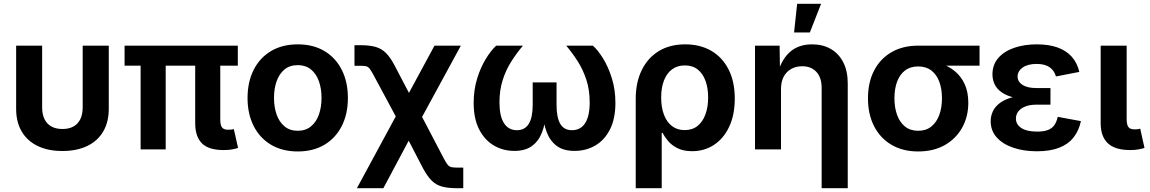

<svg xmlns="http://www.w3.org/2000/svg" viewBox="-20 -786 6048 1010"><path d="M308.1 8.3Q232.4 8.3 178 -18.1Q123.5 -44.4 94.2 -94.2Q64.9 -144 64.9 -213.4V-545.9H201.7V-221.7Q201.7 -184.6 214.1 -159.2Q226.6 -133.8 250.5 -120.6Q274.4 -107.4 308.6 -107.4Q342.8 -107.4 366.5 -120.6Q390.1 -133.8 402.6 -159.2Q415 -184.6 415 -221.7V-545.9H552.2V-213.4Q552.2 -144 522.9 -94.2Q493.7 -44.4 439 -18.1Q384.3 8.3 308.1 8.3Z M1157.2 3.4Q1077.1 3.4 1042 -32.2Q1006.8 -67.9 1006.8 -138.2V-514.6H1138.7V-156.7Q1138.7 -128.4 1147.7 -116Q1156.7 -103.5 1179.7 -103.5Q1191.9 -103.5 1198.5 -104.5Q1205.1 -105.5 1210 -106.9L1232.4 -7.8Q1221.2 -3.9 1201.7 -0.2Q1182.1 3.4 1157.2 3.4ZM719.7 0V-514.6H851.6V0ZM635.3 -440.4V-545.9H1231V-440.4Z M1546.4 10.7Q1465.3 10.7 1406 -24.4Q1346.7 -59.6 1314.5 -123Q1282.2 -186.5 1282.2 -270.5Q1282.2 -355 1314.5 -418.7Q1346.7 -482.4 1406 -517.6Q1465.3 -552.7 1546.4 -552.7Q1627.4 -552.7 1686.5 -517.6Q1745.6 -482.4 1777.8 -418.7Q1810.1 -355 1810.1 -270.5Q1810.1 -186.5 1777.8 -123Q1745.6 -59.6 1686.5 -24.4Q1627.4 10.7 1546.4 10.7ZM1546.4 -98.1Q1587.9 -98.1 1615.7 -121.1Q1643.6 -144 1657.5 -183.1Q1671.4 -222.2 1671.4 -271Q1671.4 -319.8 1657.5 -358.9Q1643.6 -397.9 1615.7 -420.7Q1587.9 -443.4 1546.4 -443.4Q1504.4 -443.4 1476.8 -420.7Q1449.2 -397.9 1435.3 -359.1Q1421.4 -320.3 1421.4 -271Q1421.4 -222.2 1435.3 -183.1Q1449.2 -144 1476.8 -121.1Q1504.4 -98.1 1546.4 -98.1Z M1857.4 204.1 2105 -253.4H2157.2L2314.9 48.3Q2326.7 70.3 2335 80.6Q2343.3 90.8 2354.7 93.3Q2366.2 95.7 2386.7 95.7H2417V204.1H2386.7Q2337.9 204.1 2305.9 195.6Q2273.9 187 2251 164.3Q2228 141.6 2205.1 99.1L2129.9 -45.9L1996.6 204.1ZM2099.6 -103.5 1946.3 -388.7Q1933.1 -413.6 1925 -424.1Q1917 -434.6 1906.5 -437.3Q1896 -439.9 1875 -439.9H1844.7V-548.3H1875Q1923.8 -548.3 1955.6 -539.3Q1987.3 -530.3 2010.7 -506.8Q2034.2 -483.4 2056.6 -439.9L2131.3 -297.4L2265.6 -545.9H2404.3L2163.6 -103.5Z M2686 7.8Q2626 7.8 2577.4 -21Q2528.8 -49.8 2500.2 -106Q2471.7 -162.1 2471.7 -244.6Q2471.7 -313.5 2490 -372.8Q2508.3 -432.1 2535.9 -476.8Q2563.5 -521.5 2590.3 -545.9H2731Q2697.3 -506.3 2669.2 -461.9Q2641.1 -417.5 2624.3 -364.7Q2607.4 -312 2607.4 -247.1Q2607.4 -175.3 2631.1 -138.2Q2654.8 -101.1 2699.2 -101.1Q2740.7 -101.1 2761.5 -134.5Q2782.2 -168 2782.2 -233.9V-352.5H2907.7V-233.9Q2907.7 -168 2927.2 -134.5Q2946.8 -101.1 2988.8 -101.1Q3034.2 -101.1 3058.1 -138.2Q3082 -175.3 3082 -247.1Q3082 -313 3064.5 -366.5Q3046.9 -419.9 3018.8 -463.9Q2990.7 -507.8 2958.5 -545.9H3098.6Q3125.5 -522.5 3152.8 -478Q3180.2 -433.6 3198.7 -374Q3217.3 -314.5 3217.3 -244.6Q3217.3 -162.1 3189 -105.7Q3160.6 -49.3 3111.8 -20.8Q3063 7.8 3002.4 7.8Q2944.3 7.8 2909.2 -18.1Q2874 -43.9 2856.4 -89.6Q2838.9 -135.3 2834 -195.3H2853.5Q2848.6 -134.3 2830.8 -88.6Q2813 -43 2777.8 -17.6Q2742.7 7.8 2686 7.8Z M3324.2 204.1V-266.1Q3324.2 -352.1 3355.5 -416.5Q3386.7 -481 3444.8 -516.8Q3502.9 -552.7 3584.5 -552.7Q3663.1 -552.7 3721.4 -518.8Q3779.8 -484.9 3812.5 -420.9Q3845.2 -356.9 3845.2 -267.6Q3845.2 -181.6 3815.9 -119.4Q3786.6 -57.1 3735.8 -23.9Q3685.1 9.3 3621.1 9.3Q3575.7 9.3 3544.7 -6.1Q3513.7 -21.5 3494.9 -43.7Q3476.1 -65.9 3465.8 -86.9H3460.9V204.1ZM3581.5 -101.6Q3622.1 -101.6 3649.4 -123.5Q3676.8 -145.5 3690.9 -184.3Q3705.1 -223.1 3705.1 -272.9Q3705.1 -322.3 3691.4 -360.4Q3677.7 -398.4 3650.6 -420.2Q3623.5 -441.9 3582.5 -441.9Q3543 -441.9 3515.1 -421.1Q3487.3 -400.4 3472.7 -362.5Q3458 -324.7 3458 -272.9Q3458 -222.2 3472.4 -183.3Q3486.8 -144.5 3514.6 -123Q3542.5 -101.6 3581.5 -101.6Z M4088.4 -317.9V0H3951.7V-545.9H4081.1L4083 -410.2H4073.7Q4095.7 -480 4139.9 -516.4Q4184.1 -552.7 4252 -552.7Q4308.6 -552.7 4350.6 -528.3Q4392.6 -503.9 4416 -458Q4439.5 -412.1 4439.5 -347.2V204.1H4302.2V-324.7Q4302.2 -377.4 4274.9 -407.5Q4247.6 -437.5 4199.7 -437.5Q4167.5 -437.5 4142.1 -423.3Q4116.7 -409.2 4102.5 -382.6Q4088.4 -356 4088.4 -317.9ZM4157.2 -615.2 4173.3 -766.1H4299.3L4240.2 -615.2Z M4810.1 10.7Q4729 10.7 4669.7 -24.2Q4610.4 -59.1 4578.1 -122.1Q4545.9 -185.1 4545.9 -269Q4545.9 -352.5 4578.1 -414.8Q4610.4 -477.1 4669.7 -511.5Q4729 -545.9 4810.1 -545.9H5132.8V-440.4H4894.5L4810.1 -436.5Q4768.1 -436.5 4740.5 -415Q4712.9 -393.6 4699 -356Q4685.1 -318.4 4685.1 -269Q4685.1 -220.2 4699 -181.6Q4712.9 -143.1 4740.5 -120.6Q4768.1 -98.1 4810.1 -98.1Q4851.6 -98.1 4879.4 -120.6Q4907.2 -143.1 4921.1 -181.6Q4935.1 -220.2 4935.1 -269Q4935.1 -318.4 4921.1 -356Q4907.2 -393.6 4879.4 -415Q4851.6 -436.5 4810.1 -436.5V-469.7Q4868.7 -469.7 4917.2 -455.6Q4965.8 -441.4 5000.7 -413.3Q5035.6 -385.3 5054.7 -343.3Q5073.7 -301.3 5073.7 -245.6Q5073.7 -172.9 5041.5 -114.7Q5009.3 -56.6 4950.2 -22.9Q4891.1 10.7 4810.1 10.7Z M5434.6 9.8Q5365.2 9.8 5310.1 -9Q5254.9 -27.8 5223.1 -63.2Q5191.4 -98.6 5191.4 -148.4Q5191.4 -175.8 5202.9 -200.4Q5214.4 -225.1 5239.7 -244.1Q5265.1 -263.2 5305.7 -274.4Q5346.2 -285.6 5403.8 -285.6H5505.9V-235.4H5431.6Q5397.5 -235.4 5373.5 -225.8Q5349.6 -216.3 5336.9 -200Q5324.2 -183.6 5324.2 -162.1Q5324.2 -131.3 5352.8 -112.5Q5381.3 -93.8 5436 -93.8Q5471.2 -93.8 5492.9 -102.3Q5514.6 -110.8 5526.6 -128.2Q5538.6 -145.5 5543.9 -171.4L5666 -148.9Q5655.3 -98.1 5627 -62.5Q5598.6 -26.9 5551 -8.5Q5503.4 9.8 5434.6 9.8ZM5403.8 -264.2Q5349.1 -264.2 5310.5 -273.9Q5272 -283.7 5247.6 -301.5Q5223.1 -319.3 5211.9 -343.3Q5200.7 -367.2 5200.7 -394.5Q5200.7 -445.3 5231 -480.5Q5261.2 -515.6 5314.2 -534.2Q5367.2 -552.7 5433.6 -552.7Q5497.1 -552.7 5543 -536.4Q5588.9 -520 5617.7 -487.8Q5646.5 -455.6 5657.7 -407.7L5534.7 -383.8Q5526.4 -414.6 5501.7 -432.1Q5477.1 -449.7 5433.1 -449.7Q5386.2 -449.7 5359.6 -430.7Q5333 -411.6 5333 -383.3Q5333 -356.4 5358.6 -339.6Q5384.3 -322.8 5431.6 -322.8H5505.9V-264.2Z M5925.8 3.4Q5845.7 3.4 5807.9 -32.2Q5770 -67.9 5770 -138.2V-545.9H5906.7V-158.7Q5906.7 -130.4 5915.8 -117.9Q5924.8 -105.5 5947.8 -105.5Q5960 -105.5 5966.6 -106.4Q5973.1 -107.4 5978 -109.4L6000.5 -7.8Q5988.8 -3.9 5969.2 -0.2Q5949.7 3.4 5925.8 3.4Z"/></svg>

Font: Inter Cardless
Style: Bold
Weight: 700
Designer: Rasmus Andersson
Foundry: rsms
Version: Version 4.001;git-9221beed3